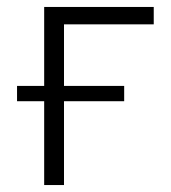

<svg xmlns="http://www.w3.org/2000/svg" viewBox="-20 -532 492 552"><path d="M107 0V-241H29V-285H107V-512H422V-462H164V-285H337V-241H164V0Z"/></svg>

Font: IBM Plex Sans Light
Style: Regular
Weight: 300
Designer: Mike Abbink, Paul van der Laan, Pieter van Rosmalen
Foundry: Bold Monday
Version: Version 3.0